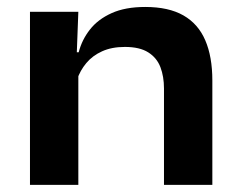

<svg xmlns="http://www.w3.org/2000/svg" viewBox="-20 -518 673 538"><path d="M439.5 0V-270Q439.5 -303.5 429.5 -329.8Q419.5 -356 395.5 -371.2Q371.5 -386.5 330 -386.5Q293 -386.5 266 -374.2Q239 -362 221.8 -341.2Q204.5 -320.5 196 -295L177 -371.5H200.5Q209.5 -406.5 232 -435.2Q254.5 -464 292.8 -481.2Q331 -498.5 387 -498.5Q452.5 -498.5 494 -474.8Q535.5 -451 555.2 -405Q575 -359 575 -292.5V0ZM64 0V-485H199.5L194.5 -352L199.5 -339V0Z"/></svg>

Font: AnekLatin_SemiExpandedSemiBold
Style: Regular
Weight: 600
Width: 6
Designer: Yesha Goshar
Foundry: Ek Type
Version: Version 1.003